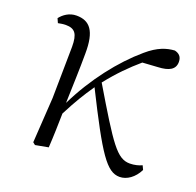

<svg xmlns="http://www.w3.org/2000/svg" viewBox="-101 -632 770 753"><g transform="rotate(20 284.0 -256.0)"><path d="M471 14C501 14 531 -7 549 -43L541 -60C529 -54 510 -49 491 -49C437 -49 406 -97 279 -310C320 -362 360 -402 402 -438L465 -442C512 -444 536 -458 536 -489C536 -513 522 -522 506 -526C474 -524 438 -514 393 -475C313 -407 232 -304 175 -187C177 -257 180 -330 180 -395C181 -489 153 -523 97 -523C67 -523 44 -506 30 -488L38 -470C48 -472 59 -474 70 -474C108 -474 122 -456 122 -402L119 -187L107 2L117 10L171 0C174 -48 175 -95 176 -143C208 -205 227 -236 259 -283C378 -45 417 14 471 14Z"/></g></svg>

Font: Noto Serif CJK TC Light
Style: Regular
Weight: 300
Designer: Ryoko NISHIZUKA 西塚涼子 (kana & ideographs); Frank Grießhammer (Latin, Greek & Cyrillic); Wenlong ZHANG 张文龙 (bopomofo); San
Foundry: Adobe
Version: Version 2.001;hotconv 1.1.0;makeotfexe 2.6.0